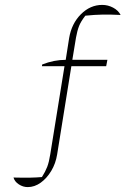

<svg xmlns="http://www.w3.org/2000/svg" viewBox="-20 -620 555 783"><path d="M93 143Q74 143 57 132Q40 121 35 104Q76 105 102.5 104.5Q129 104 151 102Q165 80 172.5 60.5Q180 41 185 9L243 -350H151L152 -357Q200 -376 248 -376L262 -465Q272 -524 310 -562Q348 -600 397 -600Q420 -600 441 -589Q462 -578 472 -559Q431 -561 398.5 -560.5Q366 -560 328 -556Q310 -533 302.5 -514Q295 -495 290 -467L275 -376H418L413 -350H271L213 10Q207 47 189 77Q171 107 146 125Q121 143 93 143Z"/></svg>

Font: Piazzolla Thin
Style: Regular
Weight: 100
Designer: Juan Pablo del Peral
Foundry: Huerta Tipografica
Version: Version 1.330